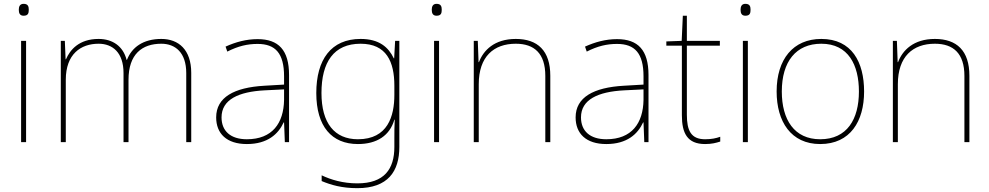

<svg xmlns="http://www.w3.org/2000/svg" viewBox="-20 -792 5158 1001"><path d="M103 -772C83 -772 78 -757 78 -741C78 -724 83 -710 103 -710C127 -710 130 -724 130 -741C130 -757 127 -772 103 -772ZM116 -579H90V-51H116Z M821 -589C726 -589 667 -545 642 -480H640C622 -551 567 -589 494 -589C392 -589 345 -532 324 -483H322L318 -579H297V-51H323V-376C323 -510 401 -564 494 -564C567 -564 624 -518 624 -411V-51H650V-376C650 -510 721 -564 821 -564C894 -564 951 -518 951 -411V-51H977V-412C977 -533 911 -589 821 -589Z M1323 -588C1264 -588 1209 -573 1156 -549L1165 -523C1222 -552 1270 -563 1323 -563C1416 -563 1461 -514 1461 -394V-351L1358 -345C1201 -336 1107 -285 1107 -180C1107 -96 1161 -41 1267 -41C1375 -41 1431 -93 1459 -154H1461L1465 -51H1487V-401C1487 -531 1432 -588 1323 -588ZM1360 -321 1461 -326V-271C1459 -150 1400 -66 1267 -66C1182 -66 1135 -109 1135 -180C1135 -273 1224 -314 1360 -321Z M1860 -589C1706 -589 1629 -481 1629 -307C1629 -132 1710 -41 1846 -41C1945 -41 2012 -85 2036 -168H2038C2036 -129 2036 -107 2036 -68V-26C2036 89 1984 164 1843 164C1768 164 1705 145 1657 122V152C1705 172 1762 189 1843 189C2003 189 2062 101 2062 -26V-579H2040L2035 -488H2033C2005 -546 1957 -589 1860 -589ZM1860 -564C1995 -564 2036 -470 2036 -345V-297C2036 -187 2002 -66 1846 -66C1724 -66 1656 -150 1656 -307C1656 -468 1720 -564 1860 -564Z M2256 -772C2236 -772 2231 -757 2231 -741C2231 -724 2236 -710 2256 -710C2280 -710 2283 -724 2283 -741C2283 -757 2280 -772 2256 -772ZM2269 -579H2243V-51H2269Z M2669 -589C2557 -589 2500 -529 2477 -468H2475L2471 -579H2450V-51H2476V-353C2476 -497 2554 -564 2669 -564C2766 -564 2823 -513 2823 -396V-51H2849V-397C2849 -528 2783 -589 2669 -589Z M3197 -588C3138 -588 3083 -573 3030 -549L3039 -523C3096 -552 3144 -563 3197 -563C3290 -563 3335 -514 3335 -394V-351L3232 -345C3075 -336 2981 -285 2981 -180C2981 -96 3035 -41 3141 -41C3249 -41 3305 -93 3333 -154H3335L3339 -51H3361V-401C3361 -531 3306 -588 3197 -588ZM3234 -321 3335 -326V-271C3333 -150 3274 -66 3141 -66C3056 -66 3009 -109 3009 -180C3009 -273 3098 -314 3234 -321Z M3656 -66C3582 -66 3561 -112 3561 -194V-554H3733V-579H3561V-710H3540L3534 -579L3454 -576V-554H3535V-191C3535 -98 3563 -41 3656 -41C3691 -41 3713 -47 3735 -54V-79C3713 -71 3689 -66 3656 -66Z M3866 -772C3846 -772 3841 -757 3841 -741C3841 -724 3846 -710 3866 -710C3890 -710 3893 -724 3893 -741C3893 -757 3890 -772 3866 -772ZM3879 -579H3853V-51H3879Z M4485 -315C4485 -468 4421 -589 4262 -589C4115 -589 4029 -483 4029 -315C4029 -158 4104 -41 4256 -41C4413 -41 4485 -160 4485 -315ZM4056 -315C4056 -471 4130 -564 4262 -564C4403 -564 4458 -453 4458 -315C4458 -170 4396 -66 4256 -66C4121 -66 4056 -168 4056 -315Z M4854 -589C4742 -589 4685 -529 4662 -468H4660L4656 -579H4635V-51H4661V-353C4661 -497 4739 -564 4854 -564C4951 -564 5008 -513 5008 -396V-51H5034V-397C5034 -528 4968 -589 4854 -589Z"/></svg>

Font: Noto Sans Tamil UI Thin
Style: Regular
Weight: 100
Designer: Jelle Bosma - Monotype Design Team
Foundry: Monotype Imaging Inc.
Version: Version 2.004